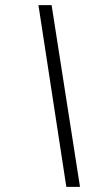

<svg xmlns="http://www.w3.org/2000/svg" viewBox="-20 -724 394 744"><path d="M129 -704H180L290 0H237Z"/></svg>

Font: Taviraj Medium
Style: Italic
Weight: 500
Italic angle: -12°
Designer: Katatrad Team
Foundry: CadsonDemak
Version: Version 1.001